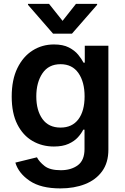

<svg xmlns="http://www.w3.org/2000/svg" viewBox="-20 -790 665 1025"><path d="M302.2 215.8Q198.2 215.8 138.7 175.5Q79.1 135.3 62 78.1L177.2 49.8Q189.5 73.7 218 96.2Q246.6 118.7 304.7 118.7Q359.4 118.7 395.3 92.3Q431.2 65.9 431.2 5.4V-97.7H424.3Q414.6 -77.6 395.8 -56.9Q377 -36.1 345.7 -22Q314.5 -7.8 267.6 -7.8Q204.6 -7.8 153.6 -37.4Q102.5 -66.9 72.5 -126.2Q42.5 -185.5 42.5 -274.4Q42.5 -364.3 72.8 -426.3Q103 -488.3 154.1 -520.5Q205.1 -552.7 268.1 -552.7Q316.4 -552.7 347.7 -536.6Q378.9 -520.5 397.5 -497.8Q416 -475.1 425.8 -455.6H432.6V-545.9H558.6V8.8Q558.6 78.6 525.1 124.5Q491.7 170.4 433.8 193.1Q376 215.8 302.2 215.8ZM303.2 -108.9Q365.2 -108.9 398.4 -153.1Q431.6 -197.3 431.6 -275.4Q431.6 -352.5 398.7 -399.9Q365.7 -447.3 303.2 -447.3Q239.3 -447.3 206.5 -398.4Q173.8 -349.6 173.8 -275.4Q173.8 -200.2 206.8 -154.5Q239.7 -108.9 303.2 -108.9ZM241.7 -769.5 314 -678.7 385.7 -769.5H498.5V-764.2L364.3 -610.4H263.2L129.4 -764.2V-769.5Z"/></svg>

Font: Inter Semi Bold
Style: Regular
Weight: 600
Designer: Rasmus Andersson
Foundry: rsms
Version: Version 4.000;git-e0f93cc